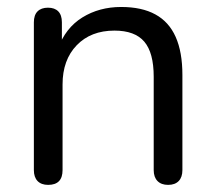

<svg xmlns="http://www.w3.org/2000/svg" viewBox="-20 -515 608 542"><path d="M115.9 6.9Q96.5 6.9 86 -4Q75.6 -14.9 75.6 -34.8V-452Q75.6 -472.4 86 -482.9Q96.5 -493.3 115.4 -493.3Q134.3 -493.3 144.5 -482.9Q154.7 -472.4 154.7 -452V-366L143.7 -377.7Q164.6 -436 212.4 -465.7Q260.3 -495.3 321.9 -495.3Q380.4 -495.3 418.6 -474.3Q456.9 -453.4 475.9 -410.8Q494.9 -368.1 494.9 -303.3V-34.8Q494.9 -14.9 484.5 -4Q474 6.9 454.6 6.9Q435.2 6.9 424.6 -4Q413.9 -14.9 413.9 -34.8V-298.4Q413.9 -366 387.4 -397.3Q360.8 -428.6 303.1 -428.6Q236.4 -428.6 196.5 -387.2Q156.6 -345.8 156.6 -276.6V-34.8Q156.6 6.9 115.9 6.9Z"/></svg>

Font: Nunito ExtraLight
Style: Regular
Weight: 200
Designer: Vernon Adams
Foundry: Vernon Adams
Version: Version 3.602